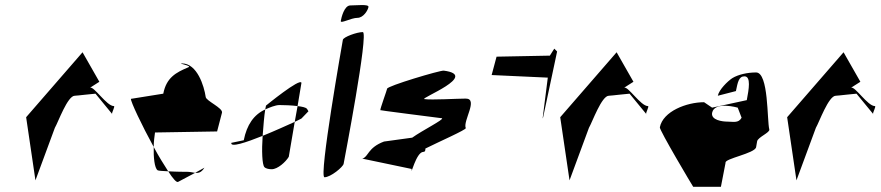

<svg xmlns="http://www.w3.org/2000/svg" viewBox="-20 -722 3403 742"><path d="M81 -269 117 -25 192 -228C205 -250 241 -352 269 -352C277 -352 342 -360 349 -360L413 -282C412 -288 426 -312 420 -312C392 -312 343 -390 328 -383L364 -406L299 -520ZM413 -280C412 -280 413 -281 413 -282C413 -282 413 -280 413 -280Z M486 -340C484 -331 528 -238 574 -154C574 -174 577 -195 579 -210L819 -214L838 -287C841 -305 777 -332 775 -347C769 -389 742 -477 683 -477C664 -477 724 -468 708 -462C660 -442 623 -422 611 -360ZM574 -154C573 -114 577 -73 589 -64C592 -62 609 -61 630 -60C614 -85 593 -118 574 -154ZM630 -60C648 -32 662 -16 668 -19L734 -54C725 -55 716 -58 704 -58C698 -58 661 -58 630 -60ZM734 -54C748 -53 758 -55 770 -74Z M874 -170C870 -151 930 -171 995 -197C998 -236 1001 -275 1005 -299C961 -279 934 -240 922 -180ZM1005 -299C1006 -299 1006 -300 1007 -300C1021 -306 1044 -316 1060 -316C1078 -316 1108 -315 1130 -312L1145 -402C1140 -422 1008 -314 1008 -314ZM995 -197C991 -140 993 -85 1002 -76C1008 -70 1020 -68 1030 -68C1053 -68 1084 -96 1096 -116L1119 -251C1090 -238 1042 -216 995 -197ZM1130 -312 1119 -251C1136 -259 1145 -264 1145 -264L1172 -292L1166 -302C1161 -307 1147 -310 1130 -312Z M1297 -641C1295 -629 1337 -653 1361 -653C1385 -653 1402 -683 1404 -695C1406 -707 1358 -701 1334 -701C1310 -701 1299 -653 1297 -641ZM1305 -568C1303 -556 1211 -37 1234 -37C1258 -37 1306 -77 1308 -89C1310 -101 1406 -598 1382 -598C1359 -598 1307 -579 1305 -568Z M1380 -109 1571 -69C1566 -35 1588 -135 1616 -135C1623 -135 1624 -140 1624 -148C1676 -174 1783 -221 1780 -227C1768 -254 1830 -341 1780 -341C1747 -341 1649 -335 1620 -339C1601 -342 1834 -431 1695 -449C1682 -451 1474 -389 1476 -379C1476 -376 1448 -299 1450 -297C1422 -298 1685 -266 1688 -265C1698 -261 1612 -218 1573 -190L1464 -175C1400 -151 1404 -115 1380 -109Z M1880 -432 2097 -422 2077 -264 2079 -269 2133 -523 2122 -534 2105 -507 1899 -503Z M2145 -269 2181 -25 2256 -228C2269 -250 2305 -352 2333 -352C2341 -352 2406 -360 2413 -360L2477 -282C2476 -288 2490 -312 2484 -312C2456 -312 2407 -390 2392 -383L2428 -406L2363 -520ZM2477 -280C2476 -280 2477 -281 2477 -282C2477 -282 2477 -280 2477 -280Z M2530 -230C2528 -219 2656 -4 2659 0H2766L2784 -93C2779 -109 2897 -129 2902 -153L2906 -176C2909 -192 2957 -210 2953 -222C2944 -256 2951 -442 2902 -442C2868 -442 2833 -434 2810 -420C2792 -408 2759 -376 2754 -352L2824 -370C2831 -404 2835 -427 2857 -427C2883 -427 2874 -377 2866 -335L2732 -306L2701 -327C2634 -327 2542 -292 2530 -230ZM2732 -286C2741 -332 2831 -306 2831 -306L2846 -267C2834 -245 2813 -252 2791 -252C2771 -252 2727 -258 2732 -286Z M3022 -269 3058 -25 3133 -228C3146 -250 3182 -352 3210 -352C3218 -352 3283 -360 3290 -360L3354 -282C3353 -288 3367 -312 3361 -312C3333 -312 3284 -390 3269 -383L3305 -406L3240 -520ZM3354 -280C3353 -280 3354 -281 3354 -282C3354 -282 3354 -280 3354 -280Z"/></svg>

Font: Corrode
Style: Ita
Weight: 400
Designer: Mew Too
Version: Version 0.532